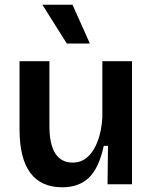

<svg xmlns="http://www.w3.org/2000/svg" viewBox="-20 -783 652 816"><path d="M245 13Q63 13 63 -234V-523H190V-249Q190 -92 289 -92Q327 -92 354 -117.5Q381 -143 396.5 -186.5Q412 -230 415 -284V-523H541V0H437L439 -163H421Q401 -70 358.5 -28.5Q316 13 245 13ZM264 -598 160 -763H288L362 -598Z"/></svg>

Font: Bricolage Grotesque 12pt SemiBold
Style: Regular
Weight: 600
Designer: Mathieu Triay
Foundry: Atelier Triay
Version: Version 1.001; ttfautohint (v1.8.4.7-5d5b);gftools[0.9.33.de